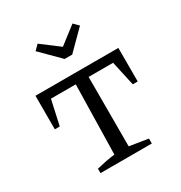

<svg xmlns="http://www.w3.org/2000/svg" viewBox="-176 -883 955 1011"><g transform="rotate(-30 301.5 -378.0)"><path d="M554 -524V-320H524L491 -470H342V-48L455 -30V0H143V-27Q172 -34 200 -39.5Q228 -45 255 -48L264 -470H113L80 -320H50V-524ZM280 -615 168 -727 197 -756 304 -675 409 -756 438 -727 326 -615Z"/></g></svg>

Font: Piazzolla SC
Style: Regular
Weight: 400
Designer: Juan Pablo del Peral
Foundry: Huerta Tipografica
Version: Version 1.330